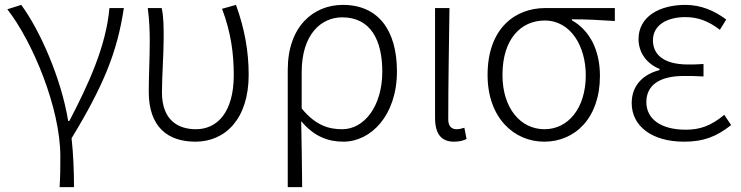

<svg xmlns="http://www.w3.org/2000/svg" viewBox="-20 -567 3035 786"><path d="M224 199H283C283 136 280 61 273 -1C403 -215 460 -353 487 -534H428C414 -375 340 -218 264 -72H259C231 -246 143 -444 67 -547L10 -529C114 -396 227 -124 227 73C227 125 227 148 224 199Z M780 13C902 13 998 -80 998 -261C998 -358 981 -451 946 -547L889 -531C926 -433 937 -346 937 -260C937 -107 869 -38 782 -38C709 -38 643 -75 643 -189C643 -253 650 -345 650 -412C650 -457 650 -496 642 -534H585C592 -479 593 -438 593 -395C593 -327 589 -259 589 -191C589 -46 668 13 780 13Z M1158 199H1217C1216 96 1215 32 1213 -71C1266 -8 1323 13 1386 13C1497 13 1605 -93 1605 -275C1605 -441 1530 -547 1384 -547C1262 -547 1158 -458 1158 -281ZM1381 -38C1328 -38 1273 -52 1215 -123V-271C1215 -426 1294 -496 1381 -496C1497 -496 1545 -403 1545 -274C1545 -132 1471 -38 1381 -38Z M1839 13C1862 13 1878 8 1890 2L1881 -44C1868 -40 1859 -38 1849 -38C1829 -38 1815 -50 1815 -78C1815 -225 1818 -379 1820 -534H1761V-85C1761 -19 1786 13 1839 13Z M2208 13C2334 13 2436 -84 2436 -256C2436 -365 2392 -444 2321 -484V-488C2382 -488 2436 -485 2497 -481V-534H2212C2088 -534 1976 -450 1976 -260C1976 -85 2084 13 2208 13ZM2209 -38C2111 -38 2037 -124 2037 -260C2037 -408 2113 -483 2210 -483C2317 -483 2378 -377 2378 -259C2378 -124 2306 -38 2209 -38Z M2780 13C2858 13 2911 -6 2973 -55L2945 -97C2891 -52 2846 -36 2787 -36C2687 -36 2626 -79 2626 -149C2626 -217 2678 -256 2780 -256C2806 -256 2829 -256 2860 -254V-305C2833 -303 2817 -303 2797 -303C2695 -303 2653 -345 2653 -402C2653 -466 2713 -497 2786 -497C2839 -497 2883 -479 2927 -445L2953 -487C2905 -523 2850 -547 2786 -547C2681 -547 2594 -500 2594 -407C2594 -354 2625 -307 2680 -285V-280C2620 -265 2566 -223 2566 -145C2566 -50 2650 13 2780 13Z"/></svg>

Font: Noto Sans KR Light
Style: Regular
Weight: 300
Designer: Ryoko NISHIZUKA 西塚涼子 (kana, bopomofo & ideographs); Paul D. Hunt (Latin, Greek & Cyrillic); Sandoll Communications 산돌커뮤니
Foundry: Adobe
Version: Version 2.004;hotconv 1.0.118;makeotfexe 2.5.65603